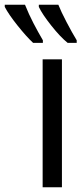

<svg xmlns="http://www.w3.org/2000/svg" viewBox="-116 -786 343 806"><path d="M144 0H63V-537H144ZM-11 -766H-96V-757Q-80 -726 -42.5 -679Q-5 -632 23 -606H64V-617Q44 -651 24.5 -688.5Q5 -726 -11 -766ZM129 -766H47V-757Q61 -727 99 -679Q137 -631 168 -606H206V-617Q187 -648 163.5 -693Q140 -738 129 -766Z"/></svg>

Font: Noto Sans Display Condensed
Style: Regular
Weight: 400
Width: 3
Designer: Monotype Design Team
Foundry: Monotype Imaging Inc.
Version: Version 1.900